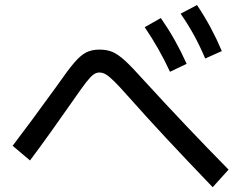

<svg xmlns="http://www.w3.org/2000/svg" viewBox="-20 -785 978 778"><path d="M566.4 -674.8 631.8 -711.9Q664.1 -665 688.7 -621.1Q713.4 -577.1 736.3 -526.4L668.9 -494.1Q625.5 -587.9 566.4 -674.8ZM711.9 -729.5 778.3 -764.6Q810.1 -716.8 834 -672.1Q857.9 -627.4 878.9 -578.1L811.5 -547.9Q790.5 -597.7 766.6 -641.4Q742.7 -685.1 711.9 -729.5ZM502.9 -390.6Q464.4 -434.1 443.4 -454.8Q422.4 -475.6 409.2 -483.4Q396 -491.2 382.8 -491.2Q369.6 -491.2 357.7 -482.2Q345.7 -473.1 327.6 -449.7Q309.6 -426.3 273.4 -374Q177.2 -235.8 101.6 -134.8L31.2 -194.3Q111.3 -299.8 189.5 -408.2Q197.3 -418 210.9 -437.5Q255.4 -501.5 281 -531.2Q306.6 -561 329.1 -572.5Q351.6 -584 382.8 -584Q413.1 -584 435.3 -574.7Q457.5 -565.4 485.4 -540.3Q513.2 -515.1 562.5 -460Q735.4 -271 906.2 -97.7L841.8 -26.4Q729 -144 652.1 -226.6Q575.2 -309.1 502.9 -390.6Z"/></svg>

Font: Pretendard JP Medium
Style: Regular
Weight: 500
Designer: Base glyphs from Inter by Rasmus Andersson; Hangeul glyphs from Noto Sans CJK(Source Han Sans) by Jang Soo-young and Kan
Foundry: Kil Hyung-jin
Version: Version 1.309